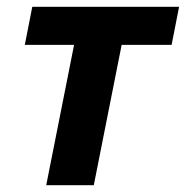

<svg xmlns="http://www.w3.org/2000/svg" viewBox="-20 -545 547 565"><path d="M116 0 198 -413H53L75 -525H507L485 -413H338L256 0Z"/></svg>

Font: IBM Plex Sans
Style: Bold Italic
Weight: 700
Italic angle: -11.31°
Designer: Mike Abbink, Paul van der Laan, Pieter van Rosmalen
Foundry: Bold Monday
Version: Version 3.201